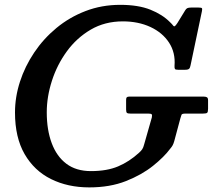

<svg xmlns="http://www.w3.org/2000/svg" viewBox="-20 -782 920 813"><path d="M527.5 -373Q520 -373 517 -370Q514 -367 514 -359V-318Q514 -306.5 517.8 -303.8Q521.5 -301 533 -301H608Q619 -301 622 -298.2Q625 -295.5 623 -285L590.5 -171Q587 -157 582.2 -150Q577.5 -143 568.5 -135Q527.5 -97.5 480.2 -77.5Q433 -57.5 365 -57.5Q302.5 -57.5 261.2 -88.5Q220 -119.5 199 -175.8Q178 -232 178 -306.5Q178 -372 199.8 -439.8Q221.5 -507.5 263 -564.5Q304.5 -621.5 364.2 -656.5Q424 -691.5 500 -691.5Q565.5 -691.5 616.8 -667.8Q668 -644 695.8 -601.5Q723.5 -559 719 -503Q718.5 -493.5 720.8 -490Q723 -486.5 734.5 -486.5H762.5Q776.5 -486.5 780.8 -490.8Q785 -495 787 -506L835 -734.5Q837 -744.5 835 -747.2Q833 -750 821 -750H789.5Q778.5 -750 773.2 -747.5Q768 -745 764 -738L731.5 -685Q724 -673.5 720.2 -671.2Q716.5 -669 712.8 -674.2Q709 -679.5 700 -688Q668 -720.5 616.8 -741Q565.5 -761.5 489 -761.5Q410.5 -761.5 342.2 -735.2Q274 -709 219 -663.5Q164 -618 124.8 -559.5Q85.5 -501 64.5 -436Q43.5 -371 43.5 -305.5Q43.5 -200 84.2 -129.5Q125 -59 196 -23.8Q267 11.5 358 11.5Q445.5 11.5 513.2 -15.2Q581 -42 628.2 -80Q675.5 -118 700.5 -152Q707.5 -160 711.2 -167Q715 -174 718 -185L743.5 -280Q746.5 -290.5 748.5 -295.8Q750.5 -301 764.5 -301H838.5Q853 -301 857 -304.2Q861 -307.5 861 -321.5V-357.5Q861 -367.5 856 -370.2Q851 -373 841.5 -373Z"/></svg>

Font: Besley Medium
Style: Italic
Weight: 500
Italic angle: -13°
Designer: Owen Earl
Foundry: indestructible type*
Version: Version 2.001